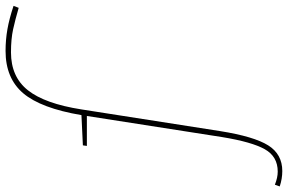

<svg xmlns="http://www.w3.org/2000/svg" viewBox="-278 -602 1010 673"><g transform="rotate(-90 226.5 -265.0)"><path d="M-36 220Q-63 220 -90 211L-84 194Q-59 204 -38 204Q15 204 40.5 158.5Q66 113 83 9L157 -465H52L54 -479L160 -484Q184 -626 236.5 -688Q289 -750 385 -750Q424 -750 461 -743.5Q498 -737 543 -722L536 -704Q495 -716 461 -723.5Q427 -731 380 -731Q294 -731 247 -671.5Q200 -612 180 -484L104 2Q85 121 54 170.5Q23 220 -36 220Z"/></g></svg>

Font: Georama Extended Thin
Style: Italic
Weight: 100
Width: 7
Italic angle: -9°
Designer: Jean-Baptiste Levee
Foundry: Production Type
Version: Version 1.000